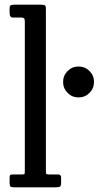

<svg xmlns="http://www.w3.org/2000/svg" viewBox="-20 -800 430 820"><path d="M71.5 -725H35Q21 -725 21 -746V-765Q21 -775.5 26.5 -777.8Q32 -780 41.5 -780H153.5Q166.5 -780 171.2 -777.5Q176 -775 176 -762V-77Q176 -64 176.5 -59.5Q177 -55 189 -55H227.5Q241 -55 241 -42V-20Q241 -6 235.8 -3Q230.5 0 217.5 0H40.5Q29.5 0 25.2 -3Q21 -6 21 -18V-38Q21 -47 22.8 -51Q24.5 -55 33.5 -55H75.5Q83.5 -55 84.8 -57.5Q86 -60 86 -72V-708Q86 -719 82.5 -722Q79 -725 71.5 -725ZM249.5 -450Q249.5 -477.5 268.8 -496.8Q288 -516 315.5 -516Q343 -516 362.2 -496.8Q381.5 -477.5 381.5 -450Q381.5 -422.5 362.2 -403.2Q343 -384 315.5 -384Q288 -384 268.8 -403.2Q249.5 -422.5 249.5 -450Z"/></svg>

Font: Besley* Narrow
Style: Regular
Weight: 400
Width: 4
Designer: Owen Earl
Foundry: indestructible type*
Version: Version 3.000; ttfautohint (v1.8.3)